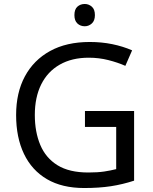

<svg xmlns="http://www.w3.org/2000/svg" viewBox="-20 -935 768 965"><path d="M407 -377H654V-27Q596 -8 537 1Q478 10 403 10Q292 10 216 -34.5Q140 -79 100.5 -161.5Q61 -244 61 -357Q61 -469 105 -551Q149 -633 231.5 -678.5Q314 -724 431 -724Q491 -724 544.5 -713Q598 -702 644 -682L610 -604Q572 -621 524.5 -633Q477 -645 426 -645Q341 -645 280 -610Q219 -575 187 -510.5Q155 -446 155 -357Q155 -272 182.5 -206.5Q210 -141 269 -104.5Q328 -68 424 -68Q471 -68 504 -73Q537 -78 564 -85V-297H407ZM406 -915Q426 -915 441.5 -901.5Q457 -888 457 -859Q457 -831 441.5 -817Q426 -803 406 -803Q384 -803 369 -817Q354 -831 354 -859Q354 -888 369 -901.5Q384 -915 406 -915Z"/></svg>

Font: Noto Sans Sinhala
Style: Regular
Weight: 400
Designer: Jelle Bosma - Monotype Design Team
Foundry: Monotype Imaging Inc.
Version: Version 2.006